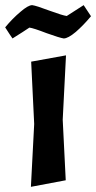

<svg xmlns="http://www.w3.org/2000/svg" viewBox="-63 -723 372 743"><path d="M192.4 -508.8Q189.5 -446.3 179.7 -259.8Q182.6 -201.2 191.4 -25.4Q157.2 -18.6 56.6 0Q59.6 -60.5 69.3 -243.2Q66.4 -303.7 57.6 -484.4Q91.8 -490.2 192.4 -508.8ZM260.7 -703.1Q267.6 -692.4 289.1 -660.2Q260.7 -626 230.5 -599.6Q200.2 -574.2 183.6 -574.2Q168.9 -576.2 117.2 -594.7Q66.4 -614.3 50.8 -616.2Q29.3 -601.6 -14.6 -574.2Q-22.5 -585 -43 -617.2Q-14.6 -651.4 15.6 -676.8Q45.9 -703.1 61.5 -703.1Q77.1 -701.2 128.9 -681.6Q179.7 -663.1 195.3 -661.1Q216.8 -674.8 260.7 -703.1Z"/></svg>

Font: Acme Polish
Style: Regular
Weight: 400
Designer: Juan Pablo del Peral
Version: Version 1.002